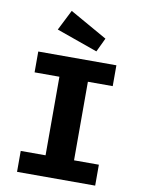

<svg xmlns="http://www.w3.org/2000/svg" viewBox="-101 -1021 803 1089"><g transform="rotate(10 300.0 -476.5)"><path d="M525 -693V-573H382V-120.5H525V0H75V-120.5H218V-573H75V-693ZM222 -953 437.5 -831 399.5 -751 162.5 -835Z"/></g></svg>

Font: Fira Code Light
Style: Bold
Weight: 700
Monospace: yes
Version: Version 5.002